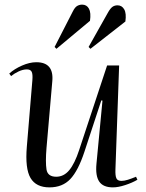

<svg xmlns="http://www.w3.org/2000/svg" viewBox="-20 -796 632 830"><path d="M20 -478Q42 -498 75 -512.5Q108 -527 137 -527Q214 -527 206 -444L181 -156Q176 -95 181 -63.5Q186 -32 223 -32Q256 -32 279.5 -60.5Q303 -89 322 -147L443 -513H495L479 -63Q478 -37 483 -25.5Q488 -14 505 -14Q517 -14 533 -19Q549 -24 568 -32L574 -19Q552 -6 521.5 4Q491 14 468 14Q426 14 409 -11Q392 -36 397 -88L423 -361L418 -362L345 -140Q318 -58 284 -22Q250 14 194 14Q136 14 112 -26.5Q88 -67 96 -162L120 -450Q122 -475 117 -485.5Q112 -496 96 -496Q79 -496 60 -487Q41 -478 28 -467ZM295 -747Q304 -765 314 -770.5Q324 -776 335 -776Q355 -776 364.5 -758.5Q374 -741 369 -706L224 -585L216 -593ZM448 -744Q458 -761 467 -767Q476 -773 488 -773Q507 -773 517 -755.5Q527 -738 522 -703L371 -585L363 -593Z"/></svg>

Font: Literata 72pt
Style: Italic
Weight: 400
Italic angle: -2°
Designer: Latin by Veronika Burian and Jose Scaglione. Greek by Irene Vlachou. Cyrillic by Vera Evstafieva
Foundry: TypeTogether
Version: Version 3.002